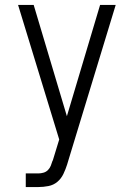

<svg xmlns="http://www.w3.org/2000/svg" viewBox="-20 -540 540 775"><path d="M84 215V160H135Q145 160 155.5 157Q166 154 173.5 146.5Q181 139 185 129Q189 119 192 109L193 108Q193 108 193 108Q193 108 193 108L219 23L53 -520H116L250 -71L384 -520H447L257 104L251 124Q245 143 236 162Q227 181 211.5 194Q196 207 175.5 211Q155 215 135 215Z"/></svg>

Font: Iosevka SS04 Light
Style: Regular
Weight: 300
Monospace: yes
Designer: Belleve Invis
Foundry: Belleve Invis
Version: Version 19.0.0; ttfautohint (v1.8.4)